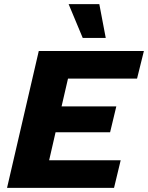

<svg xmlns="http://www.w3.org/2000/svg" viewBox="-20 -906 714 926"><path d="M14 0 167 -660H674L641 -527H308L277 -393H541L511 -268H248L217 -133H562L530 0ZM459 -886 490 -723H379L311 -886Z"/></svg>

Font: Kantumruy Pro
Style: Italic
Weight: 400
Italic angle: -13°
Designer: Sovichet Tep
Foundry: Sovichet Tep
Version: Version 1.002